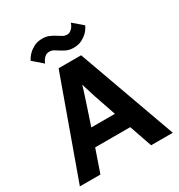

<svg xmlns="http://www.w3.org/2000/svg" viewBox="-208 -1050 1112 1190"><g transform="rotate(-30 347.5 -455.0)"><path d="M270 -910Q298 -910 318.5 -901Q339 -892 355.5 -881.5Q372 -871 386.5 -862.5Q401 -854 417 -854Q432 -854 443 -862Q454 -870 461 -880Q469 -891 474 -907L543 -848Q531 -823 513 -805Q497 -789 472.5 -776Q448 -763 413 -763Q385 -763 365.5 -771.5Q346 -780 330 -790.5Q314 -801 299.5 -809.5Q285 -818 268 -818Q251 -818 240 -810Q229 -802 222 -792Q214 -781 209 -767L140 -827Q152 -850 170 -868Q186 -884 210.5 -897Q235 -910 270 -910ZM680 0H525L469 -162H218L162 0H15L267 -700H428ZM342 -536Q340 -527 335 -512Q330 -497 324 -477.5Q318 -458 310.5 -436Q303 -414 296 -392L259 -281H428Q407 -341 390 -392Q382 -414 375 -436Q368 -458 362 -477.5Q356 -497 351 -512Q346 -527 344 -536Z"/></g></svg>

Font: Post Grotesk Bold
Style: Bold
Weight: 700
Version: Version 1.0